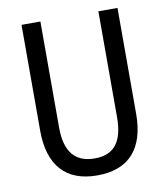

<svg xmlns="http://www.w3.org/2000/svg" viewBox="-82 -782 748 861"><g transform="rotate(-10 292.5 -352.0)"><path d="M511 -232V-714H424V-232C424 -121 383 -67 294 -67C206 -67 160 -119 160 -231V-714H74V-232C74 -73 150 10 292 10C438 10 511 -75 511 -232Z"/></g></svg>

Font: Noto Sans Devanagari UI Condensed
Style: Regular
Weight: 400
Width: 3
Designer: Jelle Bosma - Monotype Design Team
Foundry: Monotype Imaging Inc.
Version: Version 2.004